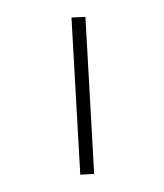

<svg xmlns="http://www.w3.org/2000/svg" viewBox="-148 -793 861 1009"><g transform="rotate(-20 283.0 -288.5)"><path d="M203 118 133 97 372 -695 442 -673Z"/></g></svg>

Font: Lil Grotesk Medium
Style: Regular
Weight: 500
Designer: Bastien Sozeau
Foundry: NBR — Bastien Sozeau
Version: Version 3.003; ttfautohint (v1.8.4.7-5d5b);gftools[0.9.33]